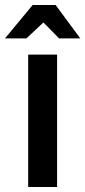

<svg xmlns="http://www.w3.org/2000/svg" viewBox="-61 -750 342 770"><path d="M52 0V-531H168V0ZM-41 -596 70 -730H162L261 -596H176L113 -660L45 -596Z"/></svg>

Font: Exo
Style: DemiBold
Weight: 600
Designer: Natanael Gama
Version: Version 1.00